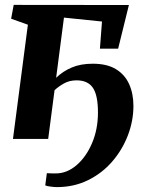

<svg xmlns="http://www.w3.org/2000/svg" viewBox="-20 -568 612 785"><path d="M209.5 -250Q237.5 -277 273.8 -292.2Q310 -307.5 359.5 -307.5Q417.5 -307.5 454 -285.2Q490.5 -263 508 -224Q525.5 -185 525.5 -135Q525.5 -74 503 -15Q480.5 44 439.2 92Q398 140 340.2 168.5Q282.5 197 212.5 197Q203 197 187.2 195Q171.5 193 165 190L171.5 140Q177 140.5 187.2 140.8Q197.5 141 208.5 141Q253.5 141 292.8 107.5Q332 74 356.2 17.5Q380.5 -39 380.5 -108Q380.5 -178.5 359.8 -209Q339 -239.5 293 -239.5Q263.5 -239.5 240.8 -226.5Q218 -213.5 203 -199L177 0H33L94 -467L25.5 -491.5L36 -548L507 -547.5L463 -369H388.5L397 -480L241.5 -496Z"/></svg>

Font: Merriweather 36pt ExtraBold
Style: Italic
Weight: 800
Italic angle: -7.8°
Version: Version 2.101